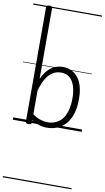

<svg xmlns="http://www.w3.org/2000/svg" viewBox="-150 -1080 899 1643"><g transform="rotate(10 299.0 -258.0)"><path d="M139 14Q125 14 119 9.5Q113 5 113 -4V-997Q113 -1007 119.5 -1011.5Q126 -1016 140 -1016Q153 -1016 159 -1011.5Q165 -1007 165 -996V-383Q189 -436 218.5 -465.5Q248 -495 280 -507Q312 -519 345 -519Q426 -519 476.5 -456.5Q527 -394 527 -269Q527 -217 517.5 -173Q508 -129 489 -94Q470 -59 442 -34.5Q414 -10 377.5 3.5Q341 17 296 17Q261 17 229 6.5Q197 -4 165 -26V-4Q165 5 158.5 9.5Q152 14 139 14ZM165 -76Q201 -51 233.5 -40.5Q266 -30 297 -30Q330 -30 356.5 -40Q383 -50 404.5 -68.5Q426 -87 440.5 -115.5Q455 -144 463 -182.5Q471 -221 471 -267Q471 -328 456.5 -373.5Q442 -419 412.5 -444Q383 -469 336 -469Q301 -469 268.5 -450.5Q236 -432 209.5 -390.5Q183 -349 165 -280ZM0 490H598V500H0ZM0 -20H598V0H0ZM0 -505H598V-500H0ZM0 -1010H598V-1000H0Z"/></g></svg>

Font: Playwrite NG Modern Guides
Style: Regular
Weight: 400
Designer: Veronika Burian, José Scaglione
Foundry: TypeTogether
Version: Version 1.003